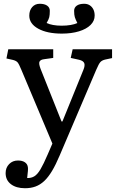

<svg xmlns="http://www.w3.org/2000/svg" viewBox="-20 -768 616 1018"><path d="M112.8 230Q65.9 230 37.8 208.5Q9.8 187 9.8 149.9Q9.8 121.1 28.3 102.1Q46.9 83 75.2 83Q98.1 83 112.1 92.5Q126 102.1 127.9 119.1Q128.9 125 127.9 138.9Q127 152.8 124 175.8Q145 176.8 161.6 167Q178.2 157.2 194.6 129.6Q210.9 102.1 232.9 50.8L257.8 -6.8L92.8 -398.9Q80.6 -428.7 73.2 -437.3Q65.9 -445.8 48.8 -450.2L14.2 -458L23.9 -506.8H262.2V-460.9L213.9 -454.1Q195.8 -452.1 189.9 -442.1Q184.1 -432.1 194.8 -403.8L306.2 -124H311L421.9 -397Q431.6 -419.9 426.8 -432.9Q421.9 -445.8 398.9 -451.2L355 -460.9L365.2 -506.8H574.2V-460L537.1 -452.1Q521 -448.2 512.5 -439.2Q503.9 -430.2 490.2 -397.9L296.9 55.2Q275.9 105 255.9 138.4Q235.8 171.9 214.4 191.9Q192.9 211.9 168.2 220.9Q143.6 230 112.8 230ZM308.1 -589.8Q230 -589.8 182.6 -616Q135.3 -642.1 135.3 -685.1Q135.3 -712.9 150.6 -730.5Q166 -748 190.9 -748Q215.8 -748 230 -738Q244.1 -728 244.1 -710.9Q244.1 -689 241.2 -677Q238.3 -665 227.1 -646Q241.2 -639.2 261.7 -635.5Q282.2 -631.8 307.1 -631.8Q333 -631.8 354.5 -635.5Q376 -639.2 390.1 -646Q380.4 -665 376.7 -677Q373 -689 373 -710.9Q373 -728 387 -738Q400.9 -748 426.3 -748Q443.4 -748 455.8 -740Q468.3 -731.9 475.1 -718Q481.9 -704.1 481.9 -685.1Q481.9 -657.2 460 -635.5Q438 -613.8 398.4 -601.8Q358.9 -589.8 308.1 -589.8Z"/></svg>

Font: Literata
Style: Regular
Weight: 400
Designer: Latin by Veronika Burian and Jose Scaglione. Greek by Irene Vlachou. Cyrillic by Vera Evstafieva.
Foundry: TypeTogether
Version: Version 3.002